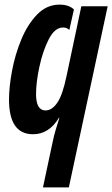

<svg xmlns="http://www.w3.org/2000/svg" viewBox="-20 -571 486 831"><path d="M278 240 446 -544H332L268 -242Q251 -160 228 -126.5Q205 -93 177 -93Q136 -93 136 -164Q136 -214 150.5 -282Q165 -350 191 -401Q217 -452 253 -452Q270 -452 280 -441L300 -530Q278 -551 238 -551Q182 -551 140.5 -508Q99 -465 72 -399.5Q45 -334 32 -264Q19 -194 19 -140Q19 10 123 10Q192 10 235 -61H237Q229 -36 221 -9Q213 18 208 43L166 240Z"/></svg>

Font: Noto Sans Display Condensed
Style: Bold Italic
Weight: 700
Width: 3
Designer: Monotype Design team
Foundry: Monotype Imaging Inc.
Version: 1.000